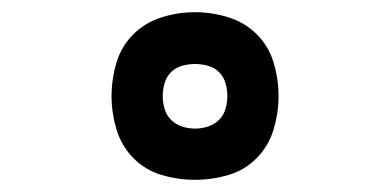

<svg xmlns="http://www.w3.org/2000/svg" viewBox="-20 -837 640 315"><path d="M300 -542Q272 -542 245 -550Q218 -558 198.5 -578Q179 -598 171 -625Q163 -652 163 -679Q163 -707 171 -734Q179 -761 198.5 -780.5Q218 -800 245 -808.5Q272 -817 300 -817Q328 -817 355 -808.5Q382 -800 401.5 -780.5Q421 -761 429 -734Q437 -707 437 -679Q437 -652 429 -625Q421 -598 401.5 -578Q382 -558 355 -550Q328 -542 300 -542ZM300 -626Q311 -626 321.5 -629.5Q332 -633 339.5 -640.5Q347 -648 350 -658.5Q353 -669 353 -679Q353 -690 350 -700.5Q347 -711 339.5 -718.5Q332 -726 321.5 -729Q311 -732 300 -732Q289 -732 278.5 -729Q268 -726 260.5 -718.5Q253 -711 250 -700.5Q247 -690 247 -679Q247 -669 250 -658.5Q253 -648 260.5 -640.5Q268 -633 278.5 -629.5Q289 -626 300 -626Z"/></svg>

Font: Monocode
Style: Regular
Weight: 400
Designer: Belleve Invis
Foundry: Belleve Invis
Version: Version 16.1.0; ttfautohint (v1.8.4)